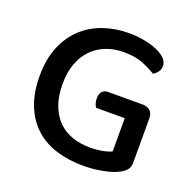

<svg xmlns="http://www.w3.org/2000/svg" viewBox="-115 -739 876 870"><g transform="rotate(20 323.0 -304.0)"><path d="M582 -77Q582 -56 571.5 -42.5Q561 -29 539 -18Q513 -4 467 5Q421 14 373 14Q302 14 242.5 -4.5Q183 -23 140 -62Q97 -101 73 -161Q49 -221 49 -303Q49 -383 74 -443Q99 -503 141.5 -542.5Q184 -582 241.5 -602Q299 -622 364 -622Q407 -622 443 -614.5Q479 -607 505 -595Q531 -583 545 -567.5Q559 -552 559 -535Q559 -518 550 -505.5Q541 -493 528 -486Q501 -503 464 -518Q427 -533 371 -533Q326 -533 287 -518Q248 -503 219.5 -474Q191 -445 175 -402Q159 -359 159 -303Q159 -244 175.5 -200.5Q192 -157 220.5 -129Q249 -101 288.5 -87.5Q328 -74 374 -74Q406 -74 434 -79.5Q462 -85 477 -93V-253H339Q334 -259 330.5 -270.5Q327 -282 327 -294Q327 -317 337.5 -328Q348 -339 366 -339H534Q555 -339 568.5 -326.5Q582 -314 582 -291Z"/></g></svg>

Font: Baloo Thambi 2 Medium
Style: Regular
Weight: 500
Designer: Aadarsh Rajan and Ek Type
Foundry: Ek Type
Version: Version 1.640;hotconv 1.0.111;makeotfexe 2.5.65597; ttfautoh